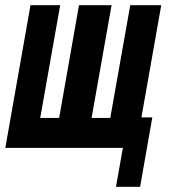

<svg xmlns="http://www.w3.org/2000/svg" viewBox="-40 -570 660 740"><path d="M433.5 0H-19.5L77.5 -550H192L115 -115.5H188L264.5 -550H390L313 -115.5H385L462 -550H581.5L505 -117.5H547L500 150H407Z"/></svg>

Font: JuliaMono ExtraBoldItalic
Style: Regular
Weight: 800
Italic angle: -9°
Monospace: yes
Designer: cormullion
Foundry: corm
Version: Version 0.049; ttfautohint (v1.8.4)